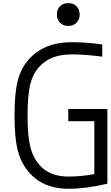

<svg xmlns="http://www.w3.org/2000/svg" viewBox="-20 -1197 707 1228"><path d="M363.9 -1156.9Q384.1 -1177.1 416.7 -1177.1Q449.2 -1177.1 469.4 -1156.9Q489.6 -1136.7 489.6 -1104.2Q489.6 -1071.6 469.4 -1051.4Q449.2 -1031.2 416.7 -1031.2Q384.1 -1031.2 363.9 -1051.4Q343.8 -1071.6 343.8 -1104.2Q343.8 -1136.7 363.9 -1156.9ZM438.2 -927.1Q531.9 -927.1 634.1 -912.8V-834.6Q527.3 -849 438.2 -849Q329.4 -849 263.3 -799.2Q197.3 -749.3 174.5 -661.5Q156.2 -590.5 156.2 -458.3Q156.2 -326.2 174.5 -255.2Q197.3 -167.3 257.8 -117.5Q318.4 -67.7 418.6 -67.7Q494.8 -67.7 583.3 -83.3V-421.9H416.7V-500H666.7V-22.1Q530.6 10.4 418.6 10.4Q287.8 10.4 204.8 -56.6Q121.7 -123.7 93.1 -237Q72.9 -316.4 72.9 -458.3Q72.9 -600.3 93.1 -679.7Q121.7 -793 210.6 -860Q299.5 -927.1 438.2 -927.1Z"/></svg>

Font: Monoid
Style: Regular
Weight: 400
Width: 4
Monospace: yes
Designer: Andreas Larsen (@larsenwork)
Version: Version 0.61